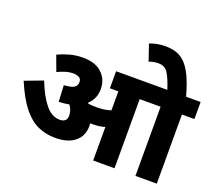

<svg xmlns="http://www.w3.org/2000/svg" viewBox="-143 -1099 1480 1302"><g transform="rotate(20 597.0 -448.0)"><path d="M541 -211Q541 -139 491 -97.5Q441 -56 348 -56Q283 -56 225.5 -81Q168 -106 116.5 -169.5Q65 -233 17 -347L147 -396Q186 -295 232.5 -238.5Q279 -182 336 -182Q388 -182 388 -230Q388 -270 363 -302Q329 -295 289 -294L283 -412Q337 -415 356.5 -428.5Q376 -442 376 -467Q376 -491 359 -500Q342 -509 319 -509Q290 -509 261.5 -500.5Q233 -492 205 -478L164 -589Q198 -605 243.5 -618.5Q289 -632 344 -632Q433 -632 480.5 -586.5Q528 -541 528 -473Q528 -401 478 -356Q480 -353 483 -351Q495 -349 509.5 -348Q524 -347 542 -347Q571 -347 596 -350.5Q621 -354 645 -362V-499H584V-622H1194V-499H1104V0H950V-499H799V0H645V-242Q624 -235 602.5 -232.5Q581 -230 559 -230Q550 -230 540 -230Q541 -221 541 -211ZM956 -615Q930 -697 906.5 -734Q883 -771 837 -771Q818 -771 800 -767.5Q782 -764 769 -758L729 -875Q754 -885 781.5 -890.5Q809 -896 841 -896Q880 -896 914.5 -886.5Q949 -877 980 -848.5Q1011 -820 1038.5 -764Q1066 -708 1091 -615Z"/></g></svg>

Font: Noto Sans ExtraBold
Style: Italic
Weight: 800
Italic angle: -12°
Designer: Monotype Design Team
Foundry: Monotype Imaging Inc.
Version: Version 2.013; ttfautohint (v1.8.4.7-5d5b)